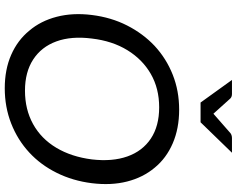

<svg xmlns="http://www.w3.org/2000/svg" viewBox="-114 -873 995 807"><g transform="rotate(90 383.5 -469.5)"><path d="M351 8Q272 8 210.5 -19Q149 -46 109 -95Q68 -143 50.5 -210.5Q33 -278 43 -358Q53 -439 87 -506Q121 -573 173 -622Q226 -671 294 -698Q362 -725 441 -725Q520 -725 582.5 -698Q645 -671 685 -622Q726 -573 743 -506Q760 -439 750 -358Q740 -278 706.5 -210.5Q673 -143 621 -95Q568 -46 499 -19Q430 8 351 8ZM361 -77Q440 -77 501.5 -111Q563 -145 601 -208.5Q639 -272 650 -358Q660 -444 637.5 -507.5Q615 -571 562.5 -606Q510 -641 431 -641Q352 -641 291 -606Q230 -571 191 -507.5Q152 -444 142 -358Q131 -272 154 -209Q177 -146 230 -111.5Q283 -77 361 -77ZM622 -947 494 -815H411L316 -947H375Q387 -947 394 -940L458 -869L539 -940Q542 -943 548 -945Q554 -947 560 -947Z"/></g></svg>

Font: Aleo
Style: Italic
Weight: 400
Italic angle: -7°
Designer: Alessio Laiso
Foundry: Alessio Laiso
Version: Version 2.001;gftools[0.9.29]